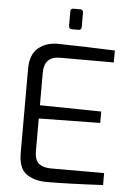

<svg xmlns="http://www.w3.org/2000/svg" viewBox="-61 -975 710 1025"><g transform="rotate(5 293.5 -463.0)"><path d="M77 -139V-588Q77 -666 119 -701Q161 -736 222 -736Q382 -733 471 -729L530 -727V-663H242Q157 -663 157 -575V-401L486 -396V-335L157 -330V-157Q157 -106 181 -88Q205 -70 246 -70H530V-6Q340 4 227 4Q164 4 120.5 -25.5Q77 -55 77 -139ZM275 -836V-914Q275 -930 291 -930H328Q335 -930 339 -925.5Q343 -921 343 -914V-836Q343 -829 339 -824.5Q335 -820 328 -820H291Q284 -820 279.5 -824.5Q275 -829 275 -836Z"/></g></svg>

Font: Exo
Style: Regular
Weight: 400
Designer: Natanael Gama
Foundry: Natanael Gama
Version: Version 1.500; ttfautohint (v1.6)